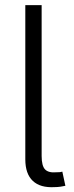

<svg xmlns="http://www.w3.org/2000/svg" viewBox="-20 -748 295 770"><path d="M199.7 2.4Q141.6 5.9 111.6 -22.5Q81.5 -50.8 81.5 -108.9V-727.5H147V-122.6Q147 -82.5 160.9 -68.4Q174.8 -54.2 206.1 -57.1Q215.8 -57.1 220.2 -57.6Q224.6 -58.1 230 -59.6L242.2 -2.9Q233.9 -1 222.7 0.7Q211.4 2.4 199.7 2.4Z"/></svg>

Font: Inter 16pt Light
Style: Regular
Weight: 300
Version: Version 4.001;git-66647c0bb